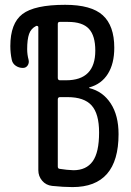

<svg xmlns="http://www.w3.org/2000/svg" viewBox="-20 -760 540 790"><path d="M217.8 -350.6V-75.2Q217.8 -66.4 224.6 -65.4Q254.9 -60.5 282.2 -59.6Q335 -59.6 361.3 -96.2Q387.7 -132.8 387.7 -214.8Q387.7 -292 356.9 -326.2Q326.2 -360.4 257.8 -360.4H225.6Q217.8 -359.4 217.8 -350.6ZM217.8 -661.1V-439.5Q217.8 -430.7 225.6 -429.7H252Q372.1 -429.7 372.1 -551.8Q372.1 -613.3 345.7 -641.6Q319.3 -669.9 259.8 -669.9H225.6Q217.8 -669.9 217.8 -661.1ZM74.2 -480.5Q57.6 -480.5 44.4 -489.7Q31.2 -499 28.3 -514.6Q22.5 -542 22.5 -570.3Q22.5 -664.1 72.3 -702.1Q122.1 -740.2 248 -740.2Q355.5 -740.2 402.8 -697.3Q450.2 -654.3 450.2 -563.5Q450.2 -498 423.8 -456.1Q397.5 -414.1 347.7 -400.4Q346.7 -400.4 346.7 -398.4Q346.7 -397.5 347.7 -397.5Q403.3 -383.8 435.5 -334.5Q467.8 -285.2 467.8 -208Q467.8 9.8 278.3 9.8Q241.2 9.8 194.3 4.9Q168.9 2 153.3 -16.6Q137.7 -35.2 137.7 -59.6V-648.4Q137.7 -651.4 134.8 -652.8Q131.8 -654.3 128.9 -653.3Q107.4 -642.6 99.6 -620.1Q91.8 -597.7 91.8 -557.6Q91.8 -535.2 97.7 -513.7Q100.6 -501 93.8 -490.7Q86.9 -480.5 74.2 -480.5Z"/></svg>

Font: Rounded Mgen+ 1m regular
Style: Regular
Weight: 400
Designer: [Source Han Sans]
Ryoko NISHIZUKA  (kana & ideographs); Paul D. Hunt (Latin, Greek & Cyrillic); Wenlong ZHANG  (bopomofo
Version: Version 1.059.20150602